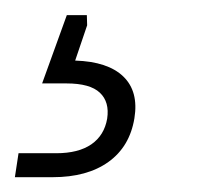

<svg xmlns="http://www.w3.org/2000/svg" viewBox="-40 -34 268 258"><path d="M-20 204.1 -15.1 171.9H35.6Q65.4 171.9 82.8 159.9Q100.1 147.9 104 125.5Q107.4 103 94.2 90.6Q81.1 78.1 49.3 78.1H16.6L49.8 -13.7H76.7L77.1 0L61 47.4Q105 48.8 125.7 68.8Q146.5 88.9 140.6 125Q134.3 163.1 105.7 183.6Q77.1 204.1 30.8 204.1Z"/></svg>

Font: Inter 20pt ExtraLight
Style: Italic
Weight: 250
Italic angle: -9.3988°
Version: Version 4.001;git-66647c0bb